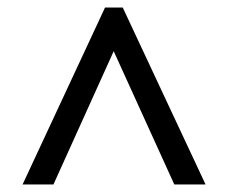

<svg xmlns="http://www.w3.org/2000/svg" viewBox="-20 -734 607 510"><path d="M40 -244 259 -714H306L526 -244H443L282 -598L122 -244Z"/></svg>

Font: Noto Serif Khmer ExtraBold
Style: Regular
Weight: 800
Version: Version 2.003